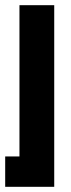

<svg xmlns="http://www.w3.org/2000/svg" viewBox="-32 -520 273 740"><path d="M-12 200V83H43V-500H177V200Z"/></svg>

Font: TASA Orbiter Display
Style: Bold
Weight: 700
Designer: Weizhong Zhang
Version: Version 1.000;Glyphs 3.1.2 (3151)